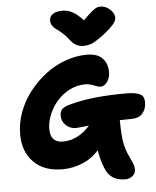

<svg xmlns="http://www.w3.org/2000/svg" viewBox="-69 -1052 1001 1230"><g transform="rotate(-5 432.0 -437.0)"><path d="M625 -995.1Q656.7 -995.1 684.3 -970Q711.9 -944.8 711.9 -918Q711.9 -908.2 709.7 -901.1Q707.5 -894 699 -881.8Q690.4 -869.6 671.9 -852.3Q653.3 -835 622.1 -810.1Q576.2 -776.4 551.5 -765.1Q526.9 -753.9 491.2 -753.9Q441.9 -753.9 405.8 -804.2Q386.7 -829.1 364 -848.6Q341.3 -868.2 327.6 -877.2Q314 -886.2 304.4 -900.6Q294.9 -915 294.9 -935.1Q294.9 -960.9 317.1 -975.6Q339.4 -990.2 379.9 -990.2Q411.6 -990.2 442.9 -973.6Q474.1 -957 511.2 -917Q547.4 -953.6 568.8 -970.7Q590.3 -987.8 600.3 -991.5Q610.4 -995.1 625 -995.1ZM399.9 -233.9Q362.8 -233.9 335.9 -259Q309.1 -284.2 309.1 -320.8Q309.1 -347.7 322.3 -361.8Q335.4 -376 372.1 -386.2Q510.7 -426.8 738.8 -426.8Q786.1 -426.8 812 -418.7Q837.9 -410.6 846.4 -397Q855 -383.3 855 -358.9Q855 -317.4 831.3 -289.3Q807.6 -261.2 761.2 -261.2Q719.7 -261.2 684.1 -259.8Q684.6 -164.1 693.6 -114.3Q702.6 -64.5 727.1 -16.1Q744.1 20.5 748.5 33.4Q752.9 46.4 752.9 63Q752.9 90.3 732.2 105.7Q711.4 121.1 689 121.1Q647 121.1 618.4 107.2Q589.8 93.3 570.8 63Q542 12.2 525.9 -80.1Q484.9 -31.2 421.9 -4.6Q358.9 22 292 22Q173.8 22 106.9 -45.2Q40 -112.3 40 -225.1Q40 -295.9 65.9 -366.7Q91.8 -437.5 137.5 -495.8Q183.1 -554.2 241.7 -599.6Q300.3 -645 370.1 -670.4Q439.9 -695.8 509.8 -695.8Q577.1 -695.8 609.6 -661.9Q642.1 -627.9 642.1 -571.8Q642.1 -536.6 623.5 -510.3Q605 -483.9 580.1 -483.9Q565.9 -483.9 538.1 -495.8Q510.3 -507.8 481.9 -507.8Q430.7 -507.8 383.1 -483.6Q335.4 -459.5 302.2 -421.4Q269 -383.3 249 -335.7Q229 -288.1 229 -242.2Q229 -154.8 309.1 -154.8Q407.2 -154.8 483.9 -242.2Q413.6 -233.9 399.9 -233.9Z"/></g></svg>

Font: Shantell Sans Irregular Bouncy
Style: Regular
Weight: 800
Designer: Stephen Nixon, Anya Danilova, Shantell Martin
Foundry: Arrow Type
Version: Version 1.006;[9816181b4]